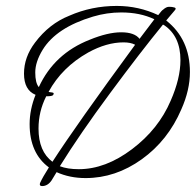

<svg xmlns="http://www.w3.org/2000/svg" viewBox="-20 -563 661 648"><path d="M171 18 154 46Q141 65 122 65Q112 65 115 55Q124 35 145 2Q80 -46 80 -144Q80 -193 100 -243Q61 -259 61 -314.5Q61 -370 98 -419Q146 -483 214 -510Q289 -543 374 -543Q448 -543 514 -512Q526 -528 530 -530Q541 -540 550 -540Q559 -540 563 -539Q579 -537 569 -527L541 -494L542 -493Q621 -430 621 -320Q621 -259 592 -194Q547 -89 458.5 -25.5Q370 38 269 38Q215 38 171 18ZM589 -360Q589 -441 534 -478L530 -480Q454 -387 351.5 -248.5Q249 -110 182 -2Q208 8 246 8Q336 8 425.5 -59.5Q515 -127 556 -223Q589 -298 589 -360ZM157 -17Q235 -138 436 -412Q421 -420 397 -420Q340 -420 278 -386Q189 -336 144 -253Q146 -252 155.5 -251Q165 -250 159 -242Q156 -238 136 -238Q110 -187 110 -129Q110 -52 157 -17ZM451 -432 501 -498Q453 -521 389 -521Q341 -521 294 -507Q170 -470 124 -395Q99 -354 99 -318.5Q99 -283 111 -269Q163 -382 283 -429Q344 -454 389 -454Q434 -454 451 -432Z"/></svg>

Font: Allura
Style: Regular
Weight: 400
Designer: Robert E. Leuschke
Foundry: Robert E. Leuschke
Version: Version 1.004